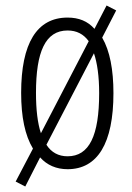

<svg xmlns="http://www.w3.org/2000/svg" viewBox="-20 -606 482 699"><path d="M393 -267C393 -352 380 -421 352 -469L403 -568L368 -586L324 -501C299 -529 267 -542 226 -542C114 -542 57 -448 57 -268C57 -180 71 -113 100 -65L37 55L72 73L126 -33C151 -5 185 10 226 10C335 10 393 -84 393 -267ZM111 -268C111 -417 145 -495 226 -495C259 -495 284 -482 303 -456L129 -121C117 -157 111 -206 111 -268ZM341 -267C341 -112 305 -37 226 -37C193 -37 167 -51 149 -79L322 -412C334 -377 341 -328 341 -267Z"/></svg>

Font: Noto Sans Gujarati UI ExtraCondensed Light
Style: Regular
Weight: 300
Width: 2
Designer: Jelle Bosma - Monotype Design Team, Universal Thirst
Foundry: Monotype Imaging Inc.
Version: Version 2.106